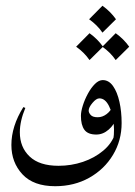

<svg xmlns="http://www.w3.org/2000/svg" viewBox="-20 -497 468 666"><path d="M379.4 -33.7 401.9 -70.3Q401.9 -9.3 371.8 40.5Q341.8 90.3 289.6 119.6Q237.3 148.9 171.4 148.9Q96.2 148.9 57.9 107.7Q19.5 66.4 19.5 5.9Q19.5 -59.1 61 -125.5L67.9 -122.6Q48.8 -76.7 48.8 -38.1Q48.8 13.7 82.8 45.9Q116.7 78.1 183.1 78.1Q227.1 78.1 267.6 64.5Q308.1 50.8 338.1 25.6Q368.2 0.5 379.4 -33.7ZM369.6 3.9Q377.9 -29.3 374.5 -66.4Q371.1 -103.5 357.9 -129.6Q344.7 -155.8 324.7 -155.8Q314 -155.8 300.8 -140.1Q287.6 -124.5 287.6 -113.3Q287.6 -106 294.7 -98.1Q301.8 -90.3 318.8 -90.3Q335.4 -90.3 349.9 -101.3Q364.3 -112.3 370.1 -127.9L382.8 -86.4Q376.5 -64.5 356.9 -47.4Q337.4 -30.3 314 -30.3Q284.7 -30.3 272.7 -46.9Q260.7 -63.5 260.7 -95.2Q260.7 -109.9 267.3 -130.9Q273.9 -151.9 284.9 -172.1Q295.9 -192.4 309.3 -205.8Q322.8 -219.2 336.4 -219.2Q357.4 -219.2 372.1 -198.5Q386.7 -177.7 394.3 -143.8Q401.9 -109.9 401.9 -70.3Q397 -46.4 388.4 -28.3Q379.9 -10.3 369.6 3.9ZM335.4 -477.1Q363.3 -457 382.3 -430.2L335.4 -383.8Q317.9 -409.7 289.1 -430.2ZM290.5 -381.8Q318.4 -361.8 337.4 -335L290.5 -288.6Q272.9 -314.5 244.1 -335ZM381.3 -381.8Q409.2 -361.8 428.2 -335L381.3 -288.6Q363.8 -314.5 335 -335Z"/></svg>

Font: Lateef Light
Style: Regular
Weight: 300
Designer: SIL International
Foundry: SIL International
Version: Version 4.200